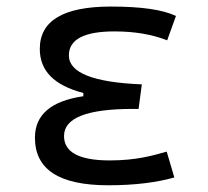

<svg xmlns="http://www.w3.org/2000/svg" viewBox="-20 -547 626 577"><path d="M305.7 9.8C385.7 9.8 452.6 1 503.9 -13.7L481 -91.3C439 -79.6 390.1 -64.9 309.6 -64.9C218.3 -64.9 172.4 -89.4 172.4 -138.2C172.4 -192.9 241.7 -219.7 379.9 -219.7H396.5L406.2 -293.5C259.8 -299.3 187 -328.6 187 -380.4C187 -428.7 232.9 -452.6 324.2 -452.6C384.3 -452.6 436.5 -443.8 482.4 -425.8L508.8 -499C468.8 -518.1 403.8 -527.3 313.5 -527.3C170.4 -527.3 99.6 -484.9 99.6 -399.9C99.6 -334 142.6 -290.5 230.5 -267.6V-257.8C133.3 -243.7 85 -202.1 85 -133.3C85 -37.6 157.7 9.8 305.7 9.8Z"/></svg>

Font: Cascadia Mono PL SemiLight
Style: Regular
Weight: 350
Monospace: yes
Designer: Aaron Bell
Foundry: Saja Typeworks
Version: Version 2404.023